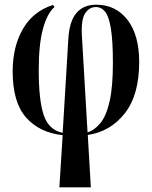

<svg xmlns="http://www.w3.org/2000/svg" viewBox="-20 -567 647 818"><path d="M233 231 247 9Q148 -2 91 -66.5Q34 -131 34 -263Q34 -368 77.5 -443.5Q121 -519 206 -546L212 -537Q181 -510 163 -444Q145 -378 145 -269Q145 -139 166.5 -76Q188 -13 247 -1L271 -399Q275 -475 305 -511Q335 -547 390 -547Q473 -547 523 -482.5Q573 -418 573 -303Q573 -162 511.5 -84Q450 -6 354 8L367 231ZM329 -413 353 -3Q384 -13 408.5 -43.5Q433 -74 447 -135.5Q461 -197 461 -299Q461 -393 452.5 -445Q444 -497 428 -517Q412 -537 388 -537Q361 -537 343 -510.5Q325 -484 329 -413Z"/></svg>

Font: Noto Serif Display ExtraCondensed SemiBold
Style: Regular
Weight: 600
Width: 2
Designer: Monotype Design Team
Foundry: Monotype Imaging Inc.
Version: Version 2.009